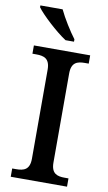

<svg xmlns="http://www.w3.org/2000/svg" viewBox="-101 -980 578 1028"><g transform="rotate(10 188.0 -465.5)"><path d="M197 -771H243V-784C214 -822 174 -886 153 -931H32V-921C57 -886 141 -807 197 -771ZM35 0H341V-45H320C280 -45 247 -54 247 -115V-599C247 -660 280 -669 320 -669H341V-714H35V-669H56C97 -669 130 -660 130 -599V-115C130 -54 97 -45 56 -45H35Z"/></g></svg>

Font: Noto Serif Yezidi Medium
Style: Regular
Weight: 500
Designer: Dalton Maag Ltd
Foundry: Dalton Maag Ltd
Version: Version 1.001